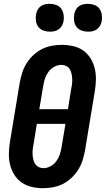

<svg xmlns="http://www.w3.org/2000/svg" viewBox="-20 -978 554 1006"><path d="M206 8Q176 8 147 1.5Q118 -5 94.5 -21Q71 -37 55.5 -61.5Q40 -86 33 -114Q26 -142 26.5 -172.5Q27 -203 32 -234L84 -548Q89 -574 97 -599Q105 -624 120 -647.5Q135 -671 155.5 -690Q176 -709 200 -721Q224 -733 250.5 -738Q277 -743 303 -743Q333 -743 362.5 -736.5Q392 -730 415 -714Q438 -698 453.5 -673.5Q469 -649 476 -621Q483 -593 482.5 -562.5Q482 -532 477 -501L425 -187Q420 -161 412 -136Q404 -111 389 -87.5Q374 -64 353.5 -45Q333 -26 309 -14Q285 -2 258.5 3Q232 8 206 8ZM336 -406 354 -518Q357 -531 358 -544Q359 -557 358 -570Q357 -583 354 -595Q351 -607 344.5 -617Q338 -627 326.5 -632.5Q315 -638 302 -638Q283 -638 265 -628.5Q247 -619 235 -603Q223 -587 216.5 -568.5Q210 -550 207 -531L186 -406ZM207 -97Q226 -97 244 -106.5Q262 -116 274 -132Q286 -148 292.5 -166.5Q299 -185 302 -204L323 -329H173L155 -217Q152 -204 151 -191Q150 -178 151 -165Q152 -152 155 -140Q158 -128 165 -118Q172 -108 183 -102.5Q194 -97 207 -97ZM441 -812Q424 -812 407.5 -818Q391 -824 381 -837Q371 -850 368.5 -867.5Q366 -885 369 -903Q371 -915 377 -926.5Q383 -938 393.5 -945.5Q404 -953 416.5 -955.5Q429 -958 441 -958Q458 -958 474.5 -952Q491 -946 500.5 -933Q510 -920 513 -902.5Q516 -885 513 -867Q511 -855 504.5 -843.5Q498 -832 487.5 -824.5Q477 -817 465 -814.5Q453 -812 441 -812ZM241 -812Q224 -812 207.5 -818Q191 -824 181 -837Q171 -850 168.5 -867.5Q166 -885 169 -903Q171 -915 177 -926.5Q183 -938 193.5 -945.5Q204 -953 216.5 -955.5Q229 -958 241 -958Q258 -958 274.5 -952Q291 -946 300.5 -933Q310 -920 313 -902.5Q316 -885 313 -867Q311 -855 304.5 -843.5Q298 -832 287.5 -824.5Q277 -817 265 -814.5Q253 -812 241 -812Z"/></svg>

Font: Iosevka Term Curly Extrabold
Style: Italic
Weight: 800
Italic angle: -9°
Designer: Belleve Invis
Foundry: Belleve Invis
Version: Version 32.3.0